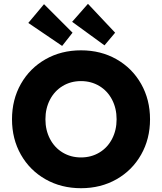

<svg xmlns="http://www.w3.org/2000/svg" viewBox="-20 -981 853 1011"><path d="M43.2 -352.9Q43.2 -456.8 90.1 -539.4Q137 -622 219.7 -669Q302.4 -716 406.6 -716Q510.8 -716 593.5 -669Q676.2 -622 723.1 -539.2Q770 -456.4 770 -352.8Q770 -249.5 723.1 -166.8Q676.2 -84 593.5 -37Q510.8 10 406.6 10Q302.4 10 219.7 -37Q137 -84 90.1 -166.5Q43.2 -249.1 43.2 -352.9ZM594 -353Q594 -410.4 570 -456.4Q546 -502.4 503.1 -528.2Q460.1 -554 406.4 -554Q352.8 -554 310 -528.2Q267.2 -502.3 243.2 -456.3Q219.2 -410.4 219.2 -353Q219.2 -295.6 243.2 -249.6Q267.2 -203.6 310 -177.8Q352.9 -152 406.5 -152Q460.3 -152 503.3 -177.8Q546.2 -203.6 570.1 -249.6Q594 -295.6 594 -353ZM359.8 -866.2 443.2 -960.8 586.2 -808.8 530.2 -742.2ZM129 -860.2 211.8 -959 362 -808.8 307.2 -739.2Z"/></svg>

Font: Easer Grotesk Variable
Style: Regular
Weight: 400
Designer: Boardeaser, Bonnie Shaver-Troup, Thomas Jockin
Foundry: Lexend
Version: Version 1.001;Glyphs 3.1.2 (3151)